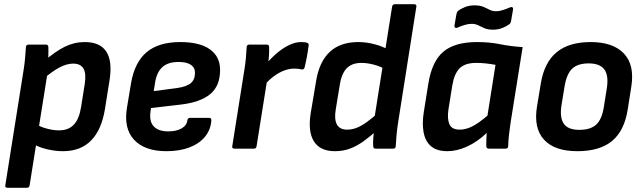

<svg xmlns="http://www.w3.org/2000/svg" viewBox="-20 -703 3039 908"><path d="M278.3 12Q240 12 200.2 2.3Q160.4 -7.3 137.7 -23.3L149.4 -116.4Q171.7 -102.4 202.3 -94.5Q232.8 -86.5 259.4 -86.5Q303.9 -86.5 329.3 -113.7Q354.7 -140.9 363.6 -197.7L380.6 -304.9Q388.6 -355.7 374.6 -379Q360.7 -402.2 325.5 -402.2Q295.2 -402.2 259.7 -383.1Q224.1 -364 178 -323.8L186.6 -412.3Q241 -459.4 285.8 -481.7Q330.7 -504.1 380.7 -504.1Q453 -504.1 482.7 -459Q512.3 -413.8 498 -323.2L476.3 -187Q460.3 -89 410.7 -38.5Q361 12 278.3 12ZM15.1 185Q3.1 185 5.1 173.3L91.8 -373Q96.1 -400 98.6 -427.9Q101.1 -455.7 102.5 -479.1Q102.5 -492.1 115.5 -492.1H197Q208.3 -492.1 208.7 -480.4Q209 -472.4 209 -459.7Q209 -447 208.5 -434.5Q208 -422 206 -414L204.7 -358.2L120.1 173.3Q118.1 185 107.7 185Z M767.4 12Q663.9 12 614 -42.1Q564.1 -96.1 580.5 -194.3L599.8 -310Q616.8 -409 673.9 -456.6Q731 -504.1 832.4 -504.1Q924.6 -504.1 972.7 -469.7Q1020.8 -435.4 1020.8 -372.1Q1020.8 -296 973.4 -257.3Q926.1 -218.7 833.5 -208.3L694.1 -192L691.8 -175.5Q685.1 -128.6 707.2 -105.2Q729.3 -81.7 776.4 -81.7Q813.7 -81.7 838.3 -95.5Q862.9 -109.3 865.8 -133.2Q867.8 -145.6 878.2 -145.6H968.7Q980.1 -145.6 979.4 -133.9Q976.7 -89.4 949.8 -56.7Q923 -24 876.4 -6Q829.9 12 767.4 12ZM707.1 -272.2 816.4 -286.5Q862.6 -293.1 882.3 -309.7Q902.1 -326.3 902.1 -358.2Q902.1 -383.5 882.4 -396.7Q862.6 -410 824.4 -410Q774.6 -410 747.8 -385.6Q721.1 -361.2 713.4 -312.3Z M1088.5 0Q1076.4 0 1078.4 -11.7L1135.1 -369Q1140.1 -398.7 1142.6 -425.9Q1145.1 -453.1 1146.5 -479.7Q1146.5 -492.1 1159.5 -492.1H1241Q1246.6 -492.1 1249.5 -489.6Q1252.3 -487.1 1252.7 -481Q1253.3 -463.1 1252 -440.6Q1250.7 -418.1 1248 -400.1L1246.1 -342.4L1193.4 -11.7Q1192.4 -6.7 1189.8 -3.3Q1187.1 0 1181.1 0ZM1228.1 -297.7 1238.7 -400.1Q1263.7 -430.1 1291.5 -453.4Q1319.3 -476.8 1348.4 -490.4Q1377.5 -504.1 1403.9 -504.1Q1424.3 -504.1 1432 -500.7Q1437.7 -499.1 1439 -495.4Q1440.3 -491.7 1439.3 -486Q1436.6 -463 1431.6 -435.9Q1426.6 -408.7 1420.6 -384.6Q1417.2 -372 1405.9 -374.9Q1399.2 -376.6 1390.6 -377.6Q1381.9 -378.6 1370.6 -378.6Q1348.3 -378.6 1323.5 -369.3Q1298.7 -360 1274.5 -342Q1250.4 -324 1228.1 -297.7Z M1563.8 12Q1493.4 12 1464.3 -35Q1435.1 -81.9 1449.8 -170.3L1475.4 -322.6Q1490.4 -412.1 1540.1 -458.1Q1589.7 -504.1 1674.1 -504.1Q1713 -504.1 1752.7 -493.4Q1792.3 -482.8 1813.7 -468.8L1802.6 -375Q1778 -389.6 1746.6 -397.6Q1715.3 -405.6 1689.7 -405.6Q1659.1 -405.6 1638.4 -394.3Q1617.6 -383 1605.2 -360.4Q1592.7 -337.9 1587.4 -304.6L1567.5 -183.6Q1560.2 -138.4 1573.4 -114.1Q1586.7 -89.9 1621.3 -89.9Q1644.2 -89.9 1666 -98.2Q1687.7 -106.5 1714.1 -125.3Q1740.6 -144 1774.7 -174.9L1764.8 -88.3Q1731.5 -58.4 1700.1 -35.6Q1668.6 -12.7 1635.7 -0.4Q1602.9 12 1563.8 12ZM1756.5 0Q1750.8 0 1747.9 -3Q1745.1 -6 1744.8 -12.4Q1743.8 -27.7 1745.3 -49.2Q1746.7 -70.6 1748.7 -87.3L1750 -139.8L1834.3 -671.3Q1835.3 -677 1838.5 -680Q1841.6 -683 1846.7 -683H1938.6Q1951 -683 1949 -671.3L1862 -119.1Q1857.6 -90.1 1855 -60.6Q1852.3 -31.1 1851.6 -13Q1851.3 0 1839.9 0Z M2096.1 12Q2045.8 12 2018.6 -11.3Q1991.4 -34.6 1983.4 -76.7Q1975.4 -118.9 1984.4 -174.5L2005.8 -308.3Q2022.8 -413 2076.8 -458.6Q2130.9 -504.1 2236 -504.1Q2295.1 -504.1 2344.1 -494.1Q2393 -484.1 2451.7 -480.1L2395 -125.1Q2390.6 -96 2387.3 -67.5Q2384 -39 2383.3 -11.7Q2383 0 2370.3 0H2291.4Q2280.4 0 2279.7 -11.7Q2279.4 -26.3 2280.1 -42.3Q2280.7 -58.3 2281.7 -74.3Q2237.4 -32 2188.9 -10Q2140.4 12 2096.1 12ZM2154.3 -89.9Q2183.5 -89.9 2214.2 -105.7Q2244.9 -121.4 2285.3 -156.2L2323.3 -396.3Q2303.7 -400.3 2279 -402.9Q2254.2 -405.6 2232.9 -405.6Q2178.9 -405.6 2153.5 -379.8Q2128.1 -354.1 2119.1 -299.6L2100.8 -185.5Q2094.2 -141.6 2105.2 -115.8Q2116.1 -89.9 2154.3 -89.9ZM2311.5 -562.6Q2286.8 -562.6 2270.6 -569.8Q2254.4 -577 2240.9 -583.7Q2227.4 -590.3 2210.1 -590.3Q2194.7 -590.3 2176.4 -584.7Q2158.1 -579 2143 -572Q2136.4 -569.3 2132.4 -572.3Q2128.3 -575.3 2129.3 -582.3L2138.4 -635.3Q2139.4 -640.9 2141.2 -644.8Q2143.1 -648.6 2147.1 -652Q2159.8 -662 2179.8 -669.8Q2199.8 -677.7 2224.1 -677.7Q2248.8 -677.7 2265 -671Q2281.1 -664.3 2294.7 -657.1Q2308.2 -649.9 2325.5 -649.9Q2341.8 -649.9 2359.8 -655.9Q2377.8 -661.9 2392.5 -668.3Q2399.6 -671.3 2403.6 -668.2Q2407.6 -665 2406.2 -658L2397.2 -605Q2396.2 -599.3 2394.5 -595.5Q2392.9 -591.7 2388.5 -588.3Q2376.5 -578.9 2356.1 -570.8Q2335.8 -562.6 2311.5 -562.6Z M2710.5 12Q2602.3 12 2552.6 -42.7Q2502.8 -97.4 2519.5 -199.1L2537.8 -309.6Q2554.4 -408.3 2612.7 -456.2Q2670.9 -504.1 2773.7 -504.1Q2878.6 -504.1 2930.1 -450.4Q2981.7 -396.6 2965.7 -294.3L2948.7 -185.8Q2932.7 -83.8 2874.1 -35.9Q2815.6 12 2710.5 12ZM2720.2 -88.9Q2772.7 -88.9 2799.7 -114Q2826.8 -139 2835.7 -197.2L2849.7 -285.3Q2859.3 -346.4 2837.8 -374.8Q2816.2 -403.2 2764.3 -403.2Q2711.9 -403.2 2685.8 -378.1Q2659.7 -353 2650.1 -295.2L2635.5 -206.1Q2626.2 -147.3 2646.1 -118.1Q2666 -88.9 2720.2 -88.9Z"/></svg>

Font: Sofia Sans Hairline
Style: Italic
Weight: 1
Italic angle: -9°
Designer: Botio Nikoltchev, Ani Petrova
Foundry: lettersoup
Version: Version 4.102